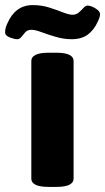

<svg xmlns="http://www.w3.org/2000/svg" viewBox="-73 -732 413 754"><path d="M119 2Q83 2 66.5 -6.5Q50 -15 50 -30V-493Q50 -508 66.5 -516.5Q83 -525 119 -525H147Q183 -525 199.5 -516.5Q216 -508 216 -493V-30Q216 -15 199.5 -6.5Q183 2 147 2ZM-6 -578Q-16 -578 -34.5 -585Q-53 -592 -53 -605Q-53 -621 -45 -638Q-30 -674 -5 -693Q20 -712 56 -712Q90 -712 120 -702.5Q150 -693 174 -683.5Q198 -674 212 -674Q226 -674 236.5 -683Q247 -692 255 -701Q263 -710 271 -710Q284 -710 302 -699Q320 -688 320 -676Q320 -666 311 -647Q296 -614 271.5 -596Q247 -578 208 -578Q178 -578 147 -587Q116 -596 90.5 -605.5Q65 -615 51 -615Q35 -615 26.5 -605.5Q18 -596 11 -587Q4 -578 -6 -578Z"/></svg>

Font: Asap ExtraBold
Style: Regular
Weight: 800
Designer: Pablo Cosgaya
Foundry: Omnibus-Type
Version: Version 3.001; ttfautohint (v1.8.4.7-5d5b)